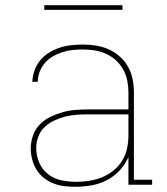

<svg xmlns="http://www.w3.org/2000/svg" viewBox="-20 -709 640 737"><path d="M269 8Q248 8 226.5 5.5Q205 3 185 -5Q165 -13 148 -26.5Q131 -40 120 -58Q109 -76 103.5 -97Q98 -118 98 -139Q98 -164 106.5 -188.5Q115 -213 132.5 -231Q150 -249 172.5 -260Q195 -271 219.5 -278Q244 -285 269 -287Q294 -289 319 -289H473V-355Q473 -377 468.5 -399.5Q464 -422 453 -442Q442 -462 425 -477.5Q408 -493 387 -502.5Q366 -512 343.5 -515.5Q321 -519 298 -519Q278 -519 258.5 -517Q239 -515 220 -509Q201 -503 183.5 -493Q166 -483 153 -468Q140 -453 132.5 -434Q125 -415 125 -395H104Q105 -417 112.5 -438.5Q120 -460 134.5 -477.5Q149 -495 168.5 -507Q188 -519 209.5 -526Q231 -533 253.5 -535.5Q276 -538 298 -538Q324 -538 349 -534Q374 -530 397.5 -519.5Q421 -509 440 -492Q459 -475 471.5 -452.5Q484 -430 489 -405Q494 -380 494 -355V-19H564V0H473V-106Q461 -78 439 -54.5Q417 -31 389.5 -17Q362 -3 331 2.5Q300 8 269 8ZM272 -11Q297 -11 322.5 -15Q348 -19 371.5 -28.5Q395 -38 415 -54Q435 -70 448.5 -91.5Q462 -113 467.5 -138.5Q473 -164 473 -189V-270H319Q297 -270 274.5 -268.5Q252 -267 230.5 -261.5Q209 -256 188.5 -246.5Q168 -237 151.5 -221.5Q135 -206 127 -184.5Q119 -163 119 -141Q119 -112 130.5 -85Q142 -58 164.5 -40.5Q187 -23 215.5 -17Q244 -11 272 -11ZM150 -671V-689H450V-671Z"/></svg>

Font: Iosevka Curly Slab ThEx
Style: Regular
Weight: 100
Width: 7
Monospace: yes
Designer: Belleve Invis
Foundry: Belleve Invis
Version: Version 11.1.0; ttfautohint (v1.8.3)